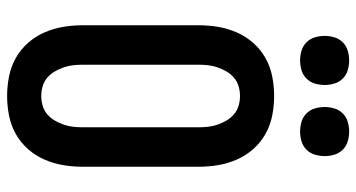

<svg xmlns="http://www.w3.org/2000/svg" viewBox="-251 -743 1002 540"><g transform="rotate(90 250.0 -473.0)"><path d="M250 8Q222 8 194.5 2.5Q167 -3 143 -16.5Q119 -30 100.5 -51Q82 -72 71 -97.5Q60 -123 55.5 -150Q51 -177 51 -205V-530Q51 -558 55.5 -585Q60 -612 71 -637.5Q82 -663 100.5 -684Q119 -705 143 -718.5Q167 -732 194.5 -737.5Q222 -743 250 -743Q278 -743 305.5 -737.5Q333 -732 357 -718.5Q381 -705 399.5 -684Q418 -663 429 -637.5Q440 -612 444.5 -585Q449 -558 449 -530V-205Q449 -177 444.5 -150Q440 -123 429 -97.5Q418 -72 399.5 -51Q381 -30 357 -16.5Q333 -3 305.5 2.5Q278 8 250 8ZM250 -88Q264 -88 277.5 -92Q291 -96 301.5 -105Q312 -114 319 -126Q326 -138 330.5 -151Q335 -164 336.5 -177.5Q338 -191 338 -205V-530Q338 -544 336.5 -557.5Q335 -571 330.5 -584Q326 -597 319 -609Q312 -621 301.5 -630Q291 -639 277.5 -643Q264 -647 250 -647Q236 -647 222.5 -643Q209 -639 198.5 -630Q188 -621 181 -609Q174 -597 169.5 -584Q165 -571 163.5 -557.5Q162 -544 162 -530V-205Q162 -191 163.5 -177.5Q165 -164 169.5 -151Q174 -138 181 -126Q188 -114 198.5 -105Q209 -96 222.5 -92Q236 -88 250 -88ZM350 -816Q336 -816 322.5 -820Q309 -824 299 -834Q289 -844 285 -857.5Q281 -871 281 -885Q281 -899 285 -912.5Q289 -926 299 -936Q309 -946 322.5 -950Q336 -954 350 -954Q364 -954 377.5 -950Q391 -946 401 -936Q411 -926 415 -912.5Q419 -899 419 -885Q419 -871 415 -857.5Q411 -844 401 -834Q391 -824 377.5 -820Q364 -816 350 -816ZM150 -816Q136 -816 122.5 -820Q109 -824 99 -834Q89 -844 85 -857.5Q81 -871 81 -885Q81 -899 85 -912.5Q89 -926 99 -936Q109 -946 122.5 -950Q136 -954 150 -954Q164 -954 177.5 -950Q191 -946 201 -936Q211 -926 215 -912.5Q219 -899 219 -885Q219 -871 215 -857.5Q211 -844 201 -834Q191 -824 177.5 -820Q164 -816 150 -816Z"/></g></svg>

Font: Iosevka SS18
Style: Bold
Weight: 700
Monospace: yes
Designer: Belleve Invis
Foundry: Belleve Invis
Version: Version 25.1.1; ttfautohint (v1.8.4)